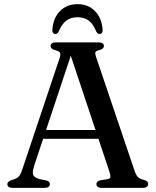

<svg xmlns="http://www.w3.org/2000/svg" viewBox="-20 -904 752 924"><path d="M172.5 -278.5H470.5L474 -236H168ZM220 -18Q220 -10 214.2 -5Q208.5 0 195.5 0H40.5Q27.5 0 21.5 -4.8Q15.5 -9.5 15.5 -17.5Q15.5 -24 19.2 -28Q23 -32 33.5 -36.5L53 -43Q67 -49 74.5 -59.8Q82 -70.5 90.5 -98L266.5 -623.5Q272.5 -641.5 269 -649.5Q265.5 -657.5 248 -662Q234.5 -665.5 229 -670.5Q223.5 -675.5 223.5 -682.5Q223.5 -691 229.8 -695.5Q236 -700 248.5 -700H455Q468 -700 474 -695.5Q480 -691 480 -683Q480 -675.5 474.8 -670.5Q469.5 -665.5 456.5 -662.5Q442 -659 439.5 -653Q437 -647 441.5 -632.5L627 -84Q633.5 -63 643 -53Q652.5 -43 670 -39Q684 -35 688.5 -30.2Q693 -25.5 693 -18Q693 -10 686.8 -5Q680.5 0 667.5 0H469Q456.5 0 450.2 -5Q444 -10 444 -18Q444 -25 448.5 -29.5Q453 -34 463.5 -36.5L498.5 -42Q511 -45 511.5 -53.2Q512 -61.5 506 -79.5L314.5 -654L329 -661L143.5 -103.5Q138 -85 138 -73.5Q138 -62 145.2 -54.8Q152.5 -47.5 168 -42.5L201 -36Q211 -33.5 215.5 -29.2Q220 -25 220 -18ZM353 -821Q320.5 -821 298.8 -804.5Q277 -788 262.5 -752.5Q259 -746 255.2 -743.2Q251.5 -740.5 246.5 -740.5Q239.5 -740.5 235.5 -745.8Q231.5 -751 232 -760.5Q235.5 -817 268.5 -850.5Q301.5 -884 353 -884Q404.5 -884 437.2 -850.5Q470 -817 474 -760.5Q474.5 -751 470.5 -745.8Q466.5 -740.5 459 -740.5Q455 -740.5 451 -743.2Q447 -746 443 -752.5Q429 -788.5 407 -804.8Q385 -821 353 -821Z"/></svg>

Font: Fraunces Wonky
Style: Regular
Weight: 400
Version: Version 1.000;[b76b70a41]